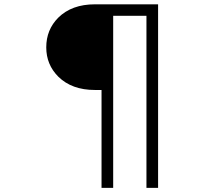

<svg xmlns="http://www.w3.org/2000/svg" viewBox="-20 -743 1040 902"><path d="M510.7 -722.7H425.8Q317.4 -722.7 253.9 -660.2Q197.3 -603.5 197.3 -520.5Q197.3 -439.5 253.9 -382.8Q317.4 -320.3 425.8 -320.3H457V139.6H511.7V-668.9H668V139.6H722.7V-722.7Z"/></svg>

Font: GungsuhChe
Style: Regular
Weight: 400
Monospace: yes
Version: Version 2.21